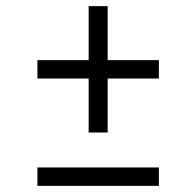

<svg xmlns="http://www.w3.org/2000/svg" viewBox="-20 -605 640 626"><path d="M102 1V-59H498V1ZM269 -173V-349H102V-409H269V-585H331V-409H498V-349H331V-173Z"/></svg>

Font: Red Hat Text VF
Style: Regular
Weight: 300
Designer: Pentagram, MCKL
Foundry: Pentagram, MCKL
Version: Version 1.023